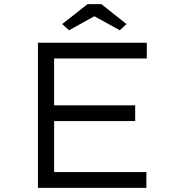

<svg xmlns="http://www.w3.org/2000/svg" viewBox="-20 -906 861 926"><path d="M163 0V-700H688V-624H241V-76H686V0ZM204 -322V-398H632V-322ZM313 -760 280 -790 402 -886H469L590 -790L558 -760L420 -836H450Z"/></svg>

Font: Lexend Peta Light
Style: Regular
Weight: 300
Version: Version 1.007